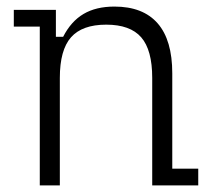

<svg xmlns="http://www.w3.org/2000/svg" viewBox="-20 -564 643 584"><path d="M101 0V-483H22V-534H150V-452H172Q196 -499 234 -521.5Q272 -544 328 -544Q415 -544 459.5 -493Q504 -442 504 -341V-51H583V0H443V-327Q443 -412 409.5 -450.5Q376 -489 303 -489Q230 -489 196 -450.5Q162 -412 162 -327V0Z"/></svg>

Font: Mozilla Headline ExtraLight
Style: Regular
Weight: 200
Designer: Studio DRAMA
Foundry: Studio DRAMA
Version: Version 1.000